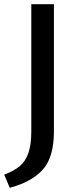

<svg xmlns="http://www.w3.org/2000/svg" viewBox="-35 -678 375 908"><path d="M113 -658H220V-56Q220 66 167 124.5Q114 183 11 210L-15 148Q30 131 57.5 108.5Q85 86 99 46.5Q113 7 113 -56Z"/></svg>

Font: Ysabeau Semibold
Style: Regular
Weight: 600
Designer: Christian Thalmann (Catharsis Fonts)
Version: Version 0.003